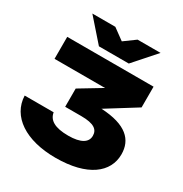

<svg xmlns="http://www.w3.org/2000/svg" viewBox="-220 -1145 1271 1331"><g transform="rotate(30 415.5 -480.0)"><path d="M64 -574H468L294 -469V-323H423C527 -323 561 -293 561 -244C561 -192 513 -160 412 -160C304 -160 253 -192 244 -250H12C18 -87 173 17 412 17C668 17 797 -88 797 -232C797 -348 721 -427 519 -437L755 -584V-750H64ZM680 -977H496L407 -912L318 -977H134L287 -803H526Z"/></g></svg>

Font: Bounded ExtBd
Style: Regular
Weight: 800
Designer: Vlad Churkin
Version: Version 3.0